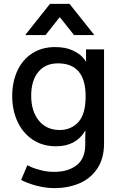

<svg xmlns="http://www.w3.org/2000/svg" viewBox="-20 -761 633 991"><path d="M260 126Q332 126 376 91.5Q420 57 420 -16V-53L421 -85H419Q372 -6 269 -6Q200 -6 149 -40Q98 -74 70.5 -133Q43 -192 43 -265Q43 -338 69.5 -395.5Q96 -453 146 -485.5Q196 -518 264 -518Q318 -518 353.5 -501.5Q389 -485 406 -466Q423 -447 423 -443H425Q425 -444 424.5 -448.5Q424 -453 424 -459V-506H517V-21Q517 58 481.5 110Q446 162 388 186Q330 210 262 210Q218 210 172.5 198.5Q127 187 89 168L121 92Q126 95 145 103Q164 111 195 118.5Q226 126 260 126ZM422 -264Q422 -434 279 -434Q214 -434 177.5 -389.5Q141 -345 141 -267Q141 -187 180.5 -138.5Q220 -90 288 -90Q347 -90 384.5 -131Q422 -172 422 -264ZM238 -741H339L467 -580H362L290 -671H287L215 -580H110Z"/></svg>

Font: Museo Sans Medium
Style: Regular
Weight: 500
Designer: Jos Buivenga
Foundry: Jos Buivenga & Rosetta Type Foundry (extension, remastering)
Version: Version 3.600;PS 1.000;hotconv 1.0.88;makeotf.lib2.5.647800;